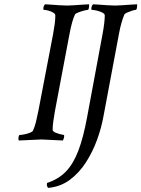

<svg xmlns="http://www.w3.org/2000/svg" viewBox="-20 -663 670 910"><path d="M69.3 2.9Q67.4 1 67.4 -4.9Q67.4 -23.4 74.2 -23.4Q82 -23.4 96.2 -26.4Q110.4 -29.3 122.6 -34.2Q134.8 -39.1 136.7 -44.9Q144.5 -61.5 150.4 -85Q156.2 -108.4 162.1 -138.7L231.4 -500Q236.3 -527.3 239.3 -549.3Q242.2 -571.3 242.2 -589.8Q242.2 -597.7 231.9 -603.5Q221.7 -609.4 209 -612.8Q196.3 -616.2 187.5 -616.2Q185.5 -616.2 185.5 -621.1Q185.5 -634.8 193.4 -642.6Q201.2 -642.6 220.2 -641.1Q239.3 -639.6 261.2 -638.2Q283.2 -636.7 298.8 -636.7Q309.6 -636.7 331.1 -638.2Q352.5 -639.6 373.5 -641.1Q394.5 -642.6 402.3 -642.6V-639.6Q402.3 -616.2 395.5 -616.2Q390.6 -616.2 376.5 -612.3Q362.3 -608.4 349.6 -603.5Q336.9 -598.6 335 -593.8Q321.3 -564.5 309.6 -502.9L240.2 -135.7Q235.4 -108.4 232.4 -86.4Q229.5 -64.5 229.5 -47.9Q229.5 -40 244.6 -33.7Q259.8 -27.3 282.2 -23.4Q284.2 -23.4 284.2 -19.5Q284.2 -8.8 278.3 2.9Q233.4 1 208 -0.5Q182.6 -2 176.8 -2ZM208 227.5Q201.2 218.8 202.1 210L203.1 204.1Q256.8 186.5 292 150.4Q327.1 114.3 351.1 51.8Q375 -10.7 392.6 -106.4L465.8 -500Q471.7 -531.2 474.1 -553.7Q476.6 -576.2 476.6 -589.8Q476.6 -597.7 464.8 -603.5Q453.1 -609.4 438.5 -612.8Q423.8 -616.2 415 -616.2Q413.1 -616.2 413.1 -621.1Q413.1 -634.8 420.9 -642.6Q428.7 -642.6 447.8 -641.1Q466.8 -639.6 488.8 -638.2Q510.7 -636.7 526.4 -636.7Q537.1 -636.7 558.6 -638.2Q580.1 -639.6 601.1 -641.1Q622.1 -642.6 629.9 -642.6V-639.6Q629.9 -616.2 623 -616.2Q618.2 -616.2 606 -612.3Q593.8 -608.4 582.5 -603.5Q571.3 -598.6 569.3 -593.8Q561.5 -575.2 555.2 -552.7Q548.8 -530.3 543.9 -502.9L470.7 -113.3Q460.9 -57.6 439.9 0Q418.9 57.6 386.7 107.4Q354.5 157.2 310.1 189.9Q265.6 222.7 208 227.5Z"/></svg>

Font: Crimson Text
Style: Italic
Weight: 400
Italic angle: -11°
Designer: Sebastian Kosch
Foundry: Sebastian Kosch
Version: Version 1.100; ttfautohint (v1.8.4)